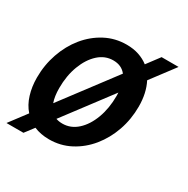

<svg xmlns="http://www.w3.org/2000/svg" viewBox="-134 -651 798 813"><g transform="rotate(30 264.5 -245.0)"><path d="M191 10Q149.5 10 117 -4L83.5 40H0.5L63.5 -43.5Q39.5 -70.5 27.8 -108.8Q16 -147 16 -191.5Q16 -253 35.5 -309.2Q55 -365.5 90.2 -408.8Q125.5 -452 173 -477Q220.5 -502 276 -502Q309.5 -502 336.2 -493Q363 -484 383.5 -468L430 -530H513L426 -414.5Q451 -366 451 -300Q451 -238 431.5 -182.2Q412 -126.5 376.8 -83.2Q341.5 -40 294 -15Q246.5 10 191 10ZM120 -200Q120 -159.5 130 -131.5L323 -387.5Q301 -416 260.5 -416Q220 -416 188.5 -387.2Q157 -358.5 138.5 -309.5Q120 -260.5 120 -200ZM206.5 -76Q247 -76 278.8 -104.8Q310.5 -133.5 328.8 -182.8Q347 -232 347 -292.5Q347 -301 346.5 -308.5L175 -81Q189 -76 206.5 -76Z"/></g></svg>

Font: Cabin Condensed Medium
Style: Italic
Weight: 500
Width: 3
Italic angle: -10°
Designer: Pablo Impallari
Foundry: Pablo Impallari. http://www.impallari.com Igino Marini. http://www.ikern.com
Version: Version 3.001; ttfautohint (v1.8.3)